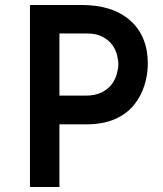

<svg xmlns="http://www.w3.org/2000/svg" viewBox="-20 -749 653 769"><path d="M307 -729Q432 -729 502 -666.5Q572 -604 572 -494Q572 -450 558.5 -407Q545 -364 516.5 -328.5Q488 -293 440.5 -272Q393 -251 324 -251H218V0H100V-729ZM323 -366Q361 -366 387 -379Q413 -392 427.5 -411.5Q442 -431 448 -453Q454 -475 454 -491Q454 -508 448.5 -529.5Q443 -551 429 -570Q415 -589 390 -602Q365 -615 327 -615H218V-366Z"/></svg>

Font: Reem Kufi Fun Medium
Style: Regular
Weight: 500
Designer: Khaled Hosny
Version: Version 1.005